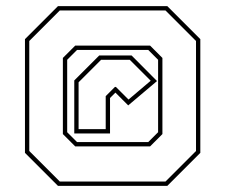

<svg xmlns="http://www.w3.org/2000/svg" viewBox="-20 -734 731 623"><path d="M168 -131 61 -238V-607L168 -714H523L630 -607V-238L523 -131ZM174 -145H517L616 -244V-601L517 -700H174L75 -601V-244ZM224 -259 184 -299V-546L224 -586H467L507 -546V-299L467 -259ZM230 -273H461L493 -305V-540L461 -572H230L198 -540V-305ZM221 -301V-473L302 -554H407L489.5 -471L396 -392L350 -438H359L337 -416V-301ZM235 -315H323V-422L353 -452H356L397 -411L469 -472L401 -540H308L235 -467Z"/></svg>

Font: Tourney Thin
Style: Regular
Weight: 100
Designer: Tyler Finck
Foundry: Etcetera Type Co
Version: Version 1.015